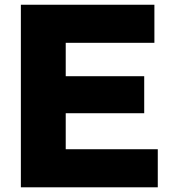

<svg xmlns="http://www.w3.org/2000/svg" viewBox="-20 -798 720 818"><path d="M652.2 0H68.9V-777.8H637.8V-615.6H260V-473.3H594.4V-315.6H260V-162.2H652.2Z"/></svg>

Font: Paperlogy 9 Black
Style: Regular
Weight: 900
Designer: redesigned by Lee Juim, glyphs from Gmarket Sans & Montserrat
Foundry: PT&
Version: Version 1.001